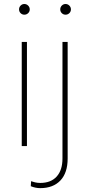

<svg xmlns="http://www.w3.org/2000/svg" viewBox="-20 -741 463 974"><path d="M76.7 -693.4Q76.7 -704.6 84.5 -712.6Q92.3 -720.7 103.5 -720.7Q114.7 -720.7 122.8 -712.6Q130.9 -704.6 130.9 -693.4Q130.9 -682.1 122.8 -674.3Q114.7 -666.5 103.5 -666.5Q92.3 -666.5 84.5 -674.3Q76.7 -682.1 76.7 -693.4ZM116.7 -528.3V0H90.3V-528.3ZM285.6 -693.4Q285.6 -704.6 293.5 -712.6Q301.3 -720.7 312.5 -720.7Q323.7 -720.7 331.8 -712.6Q339.8 -704.6 339.8 -693.4Q339.8 -682.1 331.8 -674.3Q323.7 -666.5 312.5 -666.5Q301.3 -666.5 293.5 -674.3Q285.6 -682.1 285.6 -693.4ZM296.9 -528.3H323.2V63Q323.2 135.7 286.4 174.6Q249.5 213.4 184.1 213.4Q160.2 213.4 136.2 203.6L137.7 178.2Q145.5 181.2 158 184.1Q170.4 187 184.1 187Q238.3 187 267.6 154.5Q296.9 122.1 296.9 63Z"/></svg>

Font: Vazirmatn RD UI Thin
Style: Regular
Weight: 100
Designer: Saber Rastikerdar
Foundry: Saber Rastikerdar
Version: Version 33.003